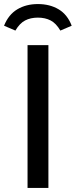

<svg xmlns="http://www.w3.org/2000/svg" viewBox="-54 -928 374 948"><path d="M82 0V-705H185V0ZM300 -801 244 -777Q223 -813 196 -827Q169 -841 133 -841Q97 -841 70 -827Q43 -813 22 -777L-34 -801Q-12 -856 31.5 -882Q75 -908 133 -908Q192 -908 235.5 -882Q279 -856 300 -801Z"/></svg>

Font: wassup Sans
Style: Medium
Weight: 600
Version: Version 2.001